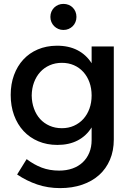

<svg xmlns="http://www.w3.org/2000/svg" viewBox="-20 -770 680 987"><path d="M565 -53Q565 5 545.2 51.2Q525.5 97.5 489.5 129.8Q453.5 162 402.5 179.5Q351.5 197 289 197Q226.5 197 171.8 178.5Q117 160 68 127L117 48Q154.5 76.5 194.8 91.8Q235 107 284 107Q322 107 352.8 96Q383.5 85 405.2 64.5Q427 44 439 15Q451 -14 451 -50V-115Q423.5 -71 379.2 -48Q335 -25 275 -25Q221 -25 176.8 -43.8Q132.5 -62.5 101 -96.5Q69.5 -130.5 52.2 -177.8Q35 -225 35 -282Q35 -338 52 -384.2Q69 -430.5 100 -464Q131 -497.5 174.5 -516Q218 -534.5 271 -535Q332.5 -535.5 377.8 -512.2Q423 -489 451 -445V-531H565ZM298 -447Q264 -447 235.5 -434.5Q207 -422 186.8 -399.8Q166.5 -377.5 155 -346.8Q143.5 -316 143 -279Q143.5 -242.5 154.8 -211.5Q166 -180.5 186.2 -158.2Q206.5 -136 235 -123.5Q263.5 -111 298 -111Q332 -111 360 -123.5Q388 -136 408.2 -158.2Q428.5 -180.5 439.8 -211.5Q451 -242.5 451 -279Q451 -316 439.8 -347Q428.5 -378 408.2 -400.2Q388 -422.5 360 -434.8Q332 -447 298 -447ZM306 -750Q320.5 -750 332.8 -745Q345 -740 354 -731Q363 -722 368 -709.8Q373 -697.5 373 -683Q373 -669 368 -656.8Q363 -644.5 354 -635.5Q345 -626.5 332.8 -621.2Q320.5 -616 306 -616Q292 -616 279.8 -621.2Q267.5 -626.5 258.5 -635.5Q249.5 -644.5 244.2 -656.8Q239 -669 239 -683Q239 -697.5 244.2 -709.8Q249.5 -722 258.5 -731Q267.5 -740 279.8 -745Q292 -750 306 -750Z"/></svg>

Font: Argentum Sans
Style: Regular
Weight: 400
Designer: Julieta Ulanovsky, Owen Earl, Chris M. Simpson, Rasmus Andersson, Cristiano Sobral
Foundry: The Argentum Sans Project Authors
Version: Version 3.135; ttfautohint (v1.8.4.7-5d5b-dirty)